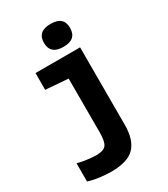

<svg xmlns="http://www.w3.org/2000/svg" viewBox="-243 -889 1087 1242"><g transform="rotate(-30 300.0 -267.5)"><path d="M443 -695Q443 -780 346 -780Q248 -780 248 -695Q248 -609 346 -609Q443 -609 443 -695ZM436 26V-553H103V-428L271 -415V-12Q271 55 252.5 79.5Q234 104 179 104Q157 104 117.5 99.5Q78 95 41 85V221Q82 234 127.5 239.5Q173 245 209 245Q334 245 385 190.5Q436 136 436 26Z"/></g></svg>

Font: Noto Sans Mono UI ExtraBold
Style: Regular
Weight: 800
Designer: Monotype Design team
Foundry: Monotype Imaging Inc.
Version: 1.000